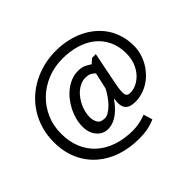

<svg xmlns="http://www.w3.org/2000/svg" viewBox="-179 -858 1278 1278"><g transform="rotate(-45 460.5 -218.5)"><path d="M621.1 -417H656.7L608.9 -177.2Q604 -150.4 602.3 -130.4Q600.6 -110.4 602.5 -97.7Q606 -72.3 636.7 -72.3Q667.5 -72.3 697.3 -86.9Q727.1 -101.6 751 -128.2Q774.9 -154.8 789.6 -192.9Q804.2 -231 804.2 -277.8Q804.2 -344.2 779.5 -395.8Q754.9 -447.3 711.4 -482.2Q668 -517.1 608.2 -535.2Q548.3 -553.2 478 -553.2Q402.3 -553.2 336.9 -526.9Q271.5 -500.5 222.9 -454.1Q174.3 -407.7 146.5 -344.2Q118.7 -280.8 118.7 -206.1Q118.7 -131.3 143.3 -71.5Q168 -11.7 214.1 30.3Q260.3 72.3 325.9 95Q391.6 117.7 474.1 117.7Q487.3 117.7 502.9 116Q518.6 114.3 534.7 111.1Q550.8 107.9 566.7 103.3Q582.5 98.6 596.7 92.8L615.7 156.2Q595.2 165 576.7 170.7Q558.1 176.3 539.3 179.7Q520.5 183.1 501.5 184.3Q482.4 185.5 461.4 185.5Q373 185.5 296.9 159.7Q220.7 133.8 164.6 84.2Q108.4 34.7 76.4 -37.1Q44.4 -108.9 44.4 -200.7Q44.4 -264.2 60.5 -320.1Q76.7 -376 105.5 -422.6Q134.3 -469.2 174.6 -506.1Q214.8 -543 263.4 -568.6Q312 -594.2 367.4 -607.9Q422.9 -621.6 482.4 -621.6Q538.1 -621.6 588.9 -610.6Q639.6 -599.6 683.3 -578.9Q727.1 -558.1 762.7 -528.1Q798.3 -498 823.5 -460Q848.6 -421.9 862.3 -376Q876 -330.1 876 -277.8Q876 -242.2 866.7 -208.5Q857.4 -174.8 840.6 -144.5Q823.7 -114.3 800.3 -88.9Q776.9 -63.5 748.3 -44.9Q719.7 -26.4 686.8 -16.1Q653.8 -5.9 618.7 -5.9Q594.7 -5.9 576.4 -11.5Q558.1 -17.1 546.6 -30.3Q535.2 -43.5 531.7 -65.4Q528.3 -87.4 534.2 -120.6H531.2Q516.6 -100.1 499 -79.8Q481.4 -59.6 460.2 -43Q439 -26.4 414.1 -16.1Q389.2 -5.9 360.8 -5.9Q338.9 -5.9 319.1 -15.4Q299.3 -24.9 284.4 -42Q269.5 -59.1 261 -83Q252.4 -106.9 252.4 -136.2Q252 -169.9 260.7 -204.3Q269.5 -238.8 285.6 -270.5Q301.8 -302.2 324 -330.1Q346.2 -357.9 373 -378.4Q399.9 -398.9 430.4 -410.6Q460.9 -422.4 493.2 -422.4Q527.3 -422.4 548.8 -412.1Q559.6 -407.2 569.6 -401.4Q579.6 -395.5 589.4 -388.7ZM566.9 -325.7Q551.3 -341.8 535.9 -348.6Q520.5 -355.5 497.1 -355.5Q473.1 -355.5 451.7 -346.4Q430.2 -337.4 411.9 -322Q393.6 -306.6 378.7 -286.4Q363.8 -266.1 353 -243.2Q342.3 -220.2 336.7 -196Q331.1 -171.9 331.1 -149.4Q331.1 -118.7 344.7 -95.7Q358.4 -72.3 397 -72.3Q415 -72.3 434.8 -84.2Q454.6 -96.2 473.9 -115.5Q493.2 -134.8 510.5 -159.4Q527.8 -184.1 541 -210Z"/></g></svg>

Font: PT Astra Sans
Style: Regular
Weight: 400
Designer: A.Korolkova, I. Chaeva
Foundry: ParaType Ltd
Version: Version 1.001; ttfautohint (v1.6)